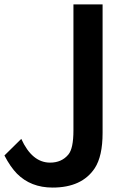

<svg xmlns="http://www.w3.org/2000/svg" viewBox="-20 -805 600 868"><path d="M312 -785.2H443.8V-204.1Q443.8 -98.6 408.2 -44.4Q350.1 43 217.8 43Q119.1 43 56.6 -20Q26.9 -50.3 0 -102.1L76.2 -177.2Q125 -69.8 206.5 -69.8Q258.8 -69.8 289.1 -106.4Q312 -133.8 312 -215.3Z"/></svg>

Font: FORM UDPGothic
Style: Bold
Weight: 700
Foundry: Pronama LLC
Version: Version 1.051